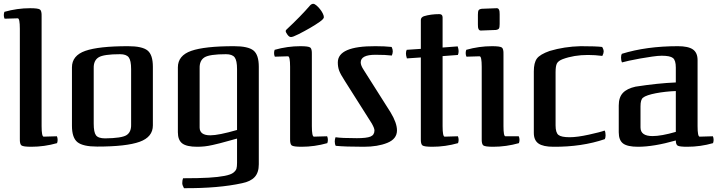

<svg xmlns="http://www.w3.org/2000/svg" viewBox="-21 -756 3762 1006"><path d="M278 -6Q211 13 143 13Q101 13 91.5 6Q82 -1 83 -30V-605Q83 -660 72 -660L3 -658Q-1 -666 -1 -677Q-1 -685 2 -694Q69 -713 137 -713Q179 -713 188.5 -706Q198 -699 197 -670V-95Q197 -40 208 -40L277 -42Q281 -34 281 -23Q281 -15 278 -6Z M780 -406V-99Q780 -38 710.5 -13Q641 12 488 12Q414 12 385 -11Q356 -34 356 -97V-403Q356 -465 426 -489.5Q496 -514 650 -514Q724 -514 752 -491.5Q780 -469 780 -406ZM666 -103V-394Q666 -439 653.5 -455.5Q641 -472 608 -472Q522 -472 495.5 -455.5Q469 -439 470 -399V-108Q470 -63 482 -47Q494 -31 530 -31Q617 -32 642 -48Q667 -64 666 -103Z M943 230Q934 214 934 204Q934 189 938 178Q1021 178 1072 175Q1123 172 1156 165.5Q1189 159 1202 148.5Q1215 138 1218 127.5Q1221 117 1221 97V-30Q1210 -27 1177.5 -18Q1145 -9 1131.5 -5.5Q1118 -2 1094 3.5Q1070 9 1050.5 11Q1031 13 1012 13Q957 13 934 -4.5Q911 -22 911 -63V-403Q911 -465 981 -489.5Q1051 -514 1205 -514Q1279 -514 1307 -491.5Q1335 -469 1335 -406V105Q1335 148 1313.5 171.5Q1292 195 1247 204Q1124 231 943 230ZM1025 -399V-88Q1025 -47 1081 -47Q1124 -47 1221 -75V-394Q1221 -439 1208.5 -455.5Q1196 -472 1163 -472Q1077 -472 1050.5 -455.5Q1024 -439 1025 -399Z M1694 -6Q1627 13 1559 13Q1517 13 1507.5 6Q1498 -1 1499 -30V-406Q1499 -461 1488 -461L1419 -459Q1415 -467 1415 -478Q1415 -486 1418 -495Q1485 -514 1553 -514Q1595 -514 1604.5 -507Q1614 -500 1613 -471V-95Q1613 -40 1624 -40L1693 -42Q1697 -34 1697 -23Q1697 -15 1694 -6ZM1604 -728Q1612 -736 1620 -736Q1627 -736 1636.5 -728Q1646 -720 1655 -709Q1664 -698 1670 -686Q1676 -674 1676 -666Q1676 -657 1654 -641.5Q1632 -626 1603.5 -609.5Q1575 -593 1543.5 -577Q1512 -561 1503 -562Q1494 -562 1485 -574.5Q1476 -587 1476 -593Q1476 -598 1480 -601Q1555 -671 1604 -728Z M1738 8Q1733 -1 1733 -15Q1733 -26 1737 -37Q1767 -32 1849 -32Q1900 -32 1920.5 -40.5Q1941 -49 1941 -73Q1941 -84 1927 -109L1787 -330Q1763 -367 1756 -386Q1749 -405 1749 -429Q1749 -515 1946 -514Q1996 -514 2031 -510Q2037 -498 2037 -487Q2037 -477 2032 -465Q2001 -469 1946 -469Q1869 -469 1869 -429Q1869 -413 1885 -389L2025 -168Q2059 -112 2059 -73Q2059 -28 2008.5 -7.5Q1958 13 1885 13Q1786 13 1738 8Z M2379 -6Q2312 13 2244 13Q2202 13 2192.5 6Q2183 -1 2184 -30V-455L2111 -450Q2106 -465 2106 -475Q2106 -487 2110 -495L2184 -500V-651Q2184 -665 2200 -671Q2236 -682 2281 -682Q2298 -682 2298 -665V-507L2377 -513Q2382 -498 2382 -488Q2382 -476 2378 -468L2298 -462V-95Q2298 -40 2309 -40L2378 -42Q2382 -34 2382 -23Q2382 -15 2379 -6Z M2698 -6Q2631 13 2563 13Q2521 13 2511.5 6Q2502 -1 2503 -30V-406Q2503 -461 2492 -461L2423 -459Q2419 -467 2419 -478Q2419 -486 2422 -495Q2489 -514 2557 -514Q2599 -514 2608.5 -507Q2618 -500 2617 -471V-95Q2617 -42 2627 -42H2697Q2701 -34 2701 -23Q2701 -15 2698 -6ZM2483 -628V-679Q2483 -696 2486.5 -702Q2490 -708 2503 -710L2581 -713Q2598 -714 2597 -681V-630Q2597 -613 2593.5 -607Q2590 -601 2577 -599L2499 -596Q2482 -595 2483 -628Z M3142 -486Q3142 -477 3135 -463Q3097 -468 3060 -468Q2986 -468 2927 -446Q2904 -437 2897 -423.5Q2890 -410 2890 -378V-99Q2890 -61 2905 -49Q2920 -37 2964 -37Q3003 -37 3064.5 -50.5Q3126 -64 3147 -72Q3152 -64 3152 -47Q3152 -35 3148 -27Q3028 14 2879 13Q2825 13 2800.5 -4Q2776 -21 2776 -60V-382Q2776 -427 2792 -449Q2808 -471 2859 -489Q2936 -512 3021 -514Q3101 -514 3134 -510Q3142 -497 3142 -486Z M3715 -6Q3649 13 3580 13Q3541 13 3530.5 7.5Q3520 2 3520 -20Q3404 13 3322 13Q3267 13 3244 -4Q3221 -21 3221 -63V-203Q3221 -246 3242.5 -269Q3264 -292 3309 -302Q3367 -311 3419.5 -316.5Q3472 -322 3520 -324V-402Q3520 -440 3505 -452Q3490 -464 3446 -464Q3427 -464 3396 -459.5Q3365 -455 3333.5 -449.5Q3302 -444 3275 -438Q3248 -432 3238 -429Q3233 -439 3233 -454Q3233 -467 3237 -474Q3366 -514 3531 -514Q3585 -514 3609.5 -497Q3634 -480 3634 -441V-95Q3634 -40 3645 -40L3714 -42Q3718 -35 3718 -23Q3718 -15 3715 -6ZM3520 -65V-279Q3493 -278 3466 -275Q3439 -272 3415.5 -267.5Q3392 -263 3374 -257Q3356 -251 3348 -244Q3335 -234 3335 -199V-88Q3335 -43 3398 -43Q3444 -43 3520 -65Z"/></svg>

Font: Federant
Style: Medium
Weight: 500
Designer: Cyreal (www.cyreal.org)
Foundry: Cyreal (www.cyreal.org)
Version: Version 1.010